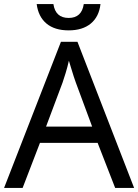

<svg xmlns="http://www.w3.org/2000/svg" viewBox="-20 -922 679 942"><path d="M545 0 459 -221H176L91 0H0L279 -717H360L638 0ZM352 -517Q349 -525 342 -546Q335 -567 328.5 -589.5Q322 -612 318 -624Q311 -593 302 -563.5Q293 -534 287 -517L206 -301H432ZM317 -773Q248 -773 208 -806.5Q168 -840 160 -902H242Q252 -834 317 -834Q381 -834 391 -902H473Q466 -840 425.5 -806.5Q385 -773 317 -773Z"/></svg>

Font: Noto Sans Historical
Style: Regular
Weight: 400
Designer: Monotype Design Team
Foundry: Monotype Imaging Inc.
Version: Version 2.013; ttfautohint (v1.8.4.7-5d5b)